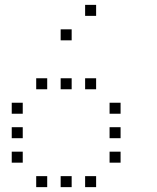

<svg xmlns="http://www.w3.org/2000/svg" viewBox="-20 -793 640 785"><path d="M329 -773Q328 -773 328 -773Q328 -773 328 -772V-729Q328 -728 328 -728Q328 -728 329 -728H372Q373 -728 373 -728Q373 -728 373 -729V-772Q373 -773 373 -773Q373 -773 372 -773ZM229 -673Q228 -673 228 -673Q228 -673 228 -672V-629Q228 -628 228 -628Q228 -628 229 -628H272Q273 -628 273 -628Q273 -628 273 -629V-672Q273 -673 273 -673Q273 -673 272 -673ZM129 -473Q128 -473 128 -473Q128 -473 128 -472V-429Q128 -428 128 -428Q128 -428 129 -428H172Q173 -428 173 -428Q173 -428 173 -429V-472Q173 -473 173 -473Q173 -473 172 -473ZM229 -473Q228 -473 228 -473Q228 -473 228 -472V-429Q228 -428 228 -428Q228 -428 229 -428H272Q273 -428 273 -428Q273 -428 273 -429V-472Q273 -473 273 -473Q273 -473 272 -473ZM329 -473Q328 -473 328 -473Q328 -473 328 -472V-429Q328 -428 328 -428Q328 -428 329 -428H372Q373 -428 373 -428Q373 -428 373 -429V-472Q373 -473 373 -473Q373 -473 372 -473ZM29 -373Q28 -373 28 -373Q28 -373 28 -372V-329Q28 -328 28 -328Q28 -328 29 -328H72Q73 -328 73 -328Q73 -328 73 -329V-372Q73 -373 73 -373Q73 -373 72 -373ZM429 -373Q428 -373 428 -373Q428 -373 428 -372V-329Q428 -328 428 -328Q428 -328 429 -328H472Q473 -328 473 -328Q473 -328 473 -329V-372Q473 -373 473 -373Q473 -373 472 -373ZM29 -273Q28 -273 28 -273Q28 -273 28 -272V-229Q28 -228 28 -228Q28 -228 29 -228H72Q73 -228 73 -228Q73 -228 73 -229V-272Q73 -273 73 -273Q73 -273 72 -273ZM429 -273Q428 -273 428 -273Q428 -273 428 -272V-229Q428 -228 428 -228Q428 -228 429 -228H472Q473 -228 473 -228Q473 -228 473 -229V-272Q473 -273 473 -273Q473 -273 472 -273ZM29 -173Q28 -173 28 -173Q28 -173 28 -172V-129Q28 -128 28 -128Q28 -128 29 -128H72Q73 -128 73 -128Q73 -128 73 -129V-172Q73 -173 73 -173Q73 -173 72 -173ZM429 -173Q428 -173 428 -173Q428 -173 428 -172V-129Q428 -128 428 -128Q428 -128 429 -128H472Q473 -128 473 -128Q473 -128 473 -129V-172Q473 -173 473 -173Q473 -173 472 -173ZM129 -73Q128 -73 128 -73Q128 -73 128 -72V-29Q128 -28 128 -28Q128 -28 129 -28H172Q173 -28 173 -28Q173 -28 173 -29V-72Q173 -73 173 -73Q173 -73 172 -73ZM229 -73Q228 -73 228 -73Q228 -73 228 -72V-29Q228 -28 228 -28Q228 -28 229 -28H272Q273 -28 273 -28Q273 -28 273 -29V-72Q273 -73 273 -73Q273 -73 272 -73ZM329 -73Q328 -73 328 -73Q328 -73 328 -72V-29Q328 -28 328 -28Q328 -28 329 -28H372Q373 -28 373 -28Q373 -28 373 -29V-72Q373 -73 373 -73Q373 -73 372 -73Z"/></svg>

Font: Doto Light
Style: Regular
Weight: 300
Monospace: yes
Version: Version 1.000